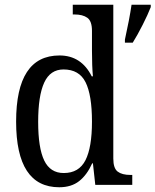

<svg xmlns="http://www.w3.org/2000/svg" viewBox="-20 -780 656 810"><path d="M48 -267Q48 -546 231 -546Q323 -546 367 -458H372Q368 -501 368 -566V-650Q368 -691 348.5 -705Q329 -719 294 -719H287V-760H458V-111Q458 -70 476.5 -56Q495 -42 530 -42H538V0H382L372 -91H369Q347 -42 314 -16Q281 10 230 10Q48 10 48 -267ZM368 -267Q368 -379 341 -433Q314 -487 248 -487Q192 -487 166.5 -431.5Q141 -376 141 -266Q141 -156 166.5 -103Q192 -50 249 -50Q313 -50 340.5 -104Q368 -158 368 -267ZM507 -613Q526 -699 535 -760H616V-750Q604 -719 582 -675.5Q560 -632 540 -600H507Z"/></svg>

Font: Noto Serif Narrow
Style: Regular
Weight: 400
Width: 4
Designer: Monotype Design Team
Foundry: Monotype Imaging Inc.
Version: Version 1.001